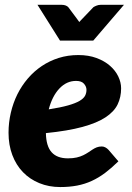

<svg xmlns="http://www.w3.org/2000/svg" viewBox="-20 -748 534 776"><path d="M287.5 -421Q249 -421 220 -390.2Q191 -359.5 177 -306Q225 -313.5 255 -322Q285 -330.5 301.5 -340.2Q318 -350 323.8 -361Q329.5 -372 329.5 -385Q329.5 -398 319.5 -409.5Q309.5 -421 287.5 -421ZM458.5 -96Q431 -69 404.8 -49.2Q378.5 -29.5 350.8 -16.8Q323 -4 291.8 2Q260.5 8 223.5 8Q177.5 8 139 -7.8Q100.5 -23.5 72.8 -52.2Q45 -81 29.8 -121.5Q14.5 -162 14.5 -211.5Q14.5 -253 23.8 -292.5Q33 -332 50.2 -366.8Q67.5 -401.5 92.5 -430.8Q117.5 -460 148.8 -481Q180 -502 217.2 -513.8Q254.5 -525.5 296.5 -525.5Q338 -525.5 370.2 -513.5Q402.5 -501.5 424.5 -482.2Q446.5 -463 458 -439Q469.5 -415 469.5 -391Q469.5 -355.5 455.5 -326.2Q441.5 -297 406.8 -274Q372 -251 313.2 -235Q254.5 -219 165.5 -210Q166.5 -157 188.8 -132.5Q211 -108 254.5 -108Q275 -108 290 -111.5Q305 -115 316.2 -120.5Q327.5 -126 336.5 -132Q345.5 -138 353.8 -143.5Q362 -149 371 -152.5Q380 -156 391.5 -156Q399 -156 406 -152.2Q413 -148.5 418.5 -142.5ZM481 -728.5 357 -584H222.5L131.5 -728.5H230Q238.5 -728.5 245.5 -725.8Q252.5 -723 256 -719L290 -673.5Q294.5 -668 300.5 -659Q304 -663 307.2 -666.5Q310.5 -670 314 -673.5L357.5 -719Q362 -722 370 -725.2Q378 -728.5 386.5 -728.5Z"/></svg>

Font: Lato ExtraBold
Style: Italic
Weight: 800
Italic angle: -7°
Designer: Lukasz Dziedzic with Adam Twardoch and Botio Nikoltchev
Foundry: tyPoland Lukasz Dziedzic
Version: Version 2.015; 2015-08-06; http://www.latofonts.com/